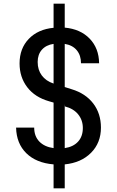

<svg xmlns="http://www.w3.org/2000/svg" viewBox="-20 -890 640 1050"><path d="M273 140V9Q178 1 124 -52Q70 -105 68 -192H167Q167 -145 195 -116Q223 -87 273 -80V-329L249 -336Q171 -358 129 -413Q87 -468 87 -543Q87 -625 137.5 -677.5Q188 -730 273 -738V-870H334V-739Q420 -731 470.5 -678.5Q521 -626 522 -544H423Q423 -587 400 -615Q377 -643 334 -650V-414L372 -402Q448 -379 490 -324Q532 -269 532 -192Q532 -109 478 -54.5Q424 0 334 9V140ZM186 -551Q186 -508 208.5 -477.5Q231 -447 273 -433V-650Q232 -644 209 -618Q186 -592 186 -551ZM334 -80Q381 -87 407 -115.5Q433 -144 433 -190Q433 -233 407.5 -264.5Q382 -296 335 -308L334 -321Z"/></svg>

Font: JetBrains Mono NL Medium
Style: Regular
Weight: 500
Monospace: yes
Designer: Philipp Nurullin, Konstantin Bulenkov
Foundry: JetBrains
Version: Version 2.305; ttfautohint (v1.8.4.7-5d5b)